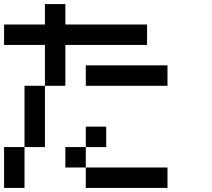

<svg xmlns="http://www.w3.org/2000/svg" viewBox="-20 -920 1040 940"><path d="M0 -200H100V0H0ZM0 -700V-800H200V-900H300V-800H700V-700H300V-500H200V-700ZM200 -200H100V-500H200ZM400 -200V-100H300V-200ZM400 -100H800V0H400ZM400 -500V-600H800V-500ZM400 -300H500V-200H400Z"/></svg>

Font: GalmuriMono9 Regular
Style: Regular
Weight: 400
Designer: Lee Minseo (quiple)
Version: Version 2.399;hotconv 1.1.1;makeotfexe 2.6.0 DEVELOPMENT